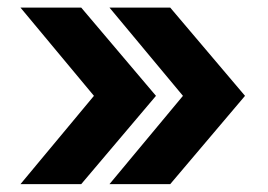

<svg xmlns="http://www.w3.org/2000/svg" viewBox="-20 -544 690 494"><path d="M32.7 -70.3 221.7 -297.4 32.7 -524.4H189L381.3 -297.4L189 -70.3ZM261.7 -70.3 450.7 -297.4 261.7 -524.4H418L610.4 -297.4L418 -70.3Z"/></svg>

Font: Inter 18pt
Style: Bold
Weight: 700
Designer: Rasmus Andersson
Foundry: rsms
Version: Version 4.001;git-66647c0bb